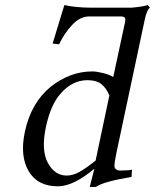

<svg xmlns="http://www.w3.org/2000/svg" viewBox="-20 -718 605 750"><path d="M353.5 -90.8 407.2 -345.2Q394.5 -375.5 375.2 -390.1Q356 -404.8 322.3 -404.8Q262.7 -404.8 218.3 -354Q178.2 -311 159.2 -221.2Q140.1 -130.4 167.2 -81.3Q194.3 -32.2 240.7 -32.2Q264.2 -32.2 289.3 -45.9Q314.5 -59.6 353.5 -90.8ZM556.6 -698.2 565.4 -689Q552.7 -676.3 545.4 -641.1L434.6 -120.1Q426.3 -81.1 427.2 -66.9Q428.2 -60.5 434.1 -56.2Q439.9 -51.8 446.3 -51.8Q480.5 -51.8 495.6 -55.2L493.7 -26.9Q382.8 -8.3 354.5 12.2H330.6L348.6 -59.1Q266.6 9.8 206.1 9.8Q126.5 9.8 91.8 -49.6Q57.1 -108.9 77.1 -203.1Q101.1 -315.9 177.7 -378.9Q253.9 -439 340.3 -439Q356.9 -439 382.6 -432.6Q408.2 -426.3 422.4 -417L468.3 -630.9Q471.2 -644.5 467.3 -649.2Q463.4 -653.8 450.2 -653.8H328.1Q293 -653.8 262 -620.8Q231 -587.9 210.9 -544.9L185.5 -547.9L231.4 -698.2Q274.4 -688.5 335 -688H494.1Q541 -692.4 556.6 -698.2Z"/></svg>

Font: Linux Biolinum
Style: Italic
Weight: 400
Italic angle: -12°
Designer: Philipp H. Poll
Foundry: Philipp H. Poll
Version: Version 1.1.3 ; ttfautohint (v0.9)